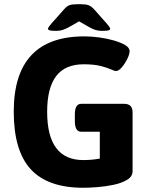

<svg xmlns="http://www.w3.org/2000/svg" viewBox="-20 -880 712 908"><path d="M247 -734Q222 -734 214.5 -736.5Q207 -739 207 -744Q207 -747 210.5 -752.5Q214 -758 228 -774L284 -837Q296 -851 308.5 -855.5Q321 -860 344 -860H364Q387 -860 399.5 -855Q412 -850 425 -836L480 -774Q494 -758 497.5 -752.5Q501 -747 501 -744Q501 -739 494 -736.5Q487 -734 461 -734Q445 -734 431 -738.5Q417 -743 403 -751L354 -779L305 -751Q292 -744 278 -739Q264 -734 247 -734ZM374 8Q206 8 125.5 -79.5Q45 -167 45 -352Q45 -708 379 -708Q412 -708 449 -703Q486 -698 519 -688.5Q552 -679 572.5 -666.5Q593 -654 593 -638Q593 -624 582 -601.5Q571 -579 556 -561.5Q541 -544 528 -544Q522 -544 504.5 -552Q487 -560 455.5 -568Q424 -576 376 -576Q288 -576 245.5 -520Q203 -464 203 -351Q203 -123 374 -123Q413 -123 452 -130V-257H364Q334 -257 334 -307V-339Q334 -389 364 -389H567Q607 -389 607 -349V-71Q607 -45 581 -29.5Q555 -14 517 -6Q479 2 440 5Q401 8 374 8Z"/></svg>

Font: Asap
Style: Bold
Weight: 700
Designer: Pablo Cosgaya
Foundry: Omnibus-Type
Version: Version 3.001; ttfautohint (v1.8.3)